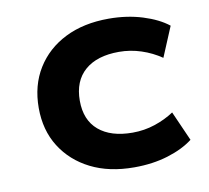

<svg xmlns="http://www.w3.org/2000/svg" viewBox="-64 -582 722 663"><g transform="rotate(-10 297.0 -250.5)"><path d="M356 10Q268 10 203.5 -22.5Q139 -55 102.5 -113Q66 -171 66 -249Q66 -328 102.5 -387Q139 -446 204 -478.5Q269 -511 357 -511Q421 -511 475.5 -494Q530 -477 564 -450L520 -345Q488 -367 450 -379.5Q412 -392 372 -392Q295 -392 252.5 -355Q210 -318 210 -249Q210 -181 252.5 -145Q295 -109 371 -109Q412 -109 449.5 -121.5Q487 -134 517 -154L563 -50Q528 -23 474.5 -6.5Q421 10 356 10Z"/></g></svg>

Font: Nunito Sans 7pt SemiExpanded
Style: Bold
Weight: 700
Width: 6
Designer: Vernon Adams
Foundry: Vernon Adams
Version: Version 3.101;gftools[0.9.27]